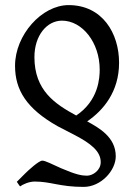

<svg xmlns="http://www.w3.org/2000/svg" viewBox="-20 -489 525 753"><path d="M223 -408C303 -408 371 -322 371 -216C371 -184 367 -95 279 -36C196 -81 115 -134 115 -265C115 -350 164 -408 223 -408ZM59 242C68 235 93 223 116 223C180 223 214 244 308 244C376 244 434 180 434 124C434 48 367 12 322 -13C385 -56 447 -129 447 -243C447 -358 382 -469 249 -469C144 -469 39 -352 39 -231C39 -136 84 -63 206 6L268 38C336 73 375 104 375 147C375 179 344 200 321 200C301 200 278 196 220 171L174 150C161 144 151 141 146 141C132 141 90 180 78 192L46 224C54 235 54 237 59 242Z"/></svg>

Font: Temporarium
Style: Regular
Weight: 400
Version: Version 1.1